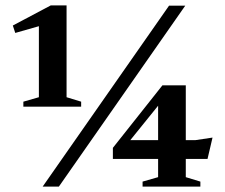

<svg xmlns="http://www.w3.org/2000/svg" viewBox="-20 -691 833 711"><path d="M124 -331V-594L36.5 -569L27.5 -596.5L168 -671H226.5V-331L280.5 -314.5V-296H66.5V-314.5ZM138 0 606 -670H666L198 0ZM581.5 -375H668V-172H703L767 -181.5L748.5 -102.5H668V-35L722 -18.5V0H508V-18.5L565.5 -35V-102.5H398V-143.5ZM565.5 -172V-299.5L462.5 -172Z"/></svg>

Font: Newsreader 16pt
Style: Bold
Weight: 700
Designer: Hugues Gentile
Foundry: Production Type
Version: Version 1.003; ttfautohint (v1.8.3)